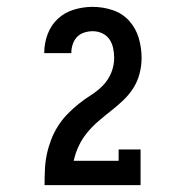

<svg xmlns="http://www.w3.org/2000/svg" viewBox="-20 -863 540 560"><path d="M110 -323V-324Q110 -346 111 -368.5Q112 -391 116.5 -412.5Q121 -434 129 -455Q137 -476 149 -495Q161 -514 176.5 -530Q192 -546 209.5 -560Q227 -574 246 -586Q265 -598 280.5 -614Q296 -630 304.5 -651Q313 -672 313 -694Q313 -708 310 -722.5Q307 -737 299 -748.5Q291 -760 278 -766Q265 -772 250 -772Q238 -772 225.5 -768Q213 -764 204.5 -755Q196 -746 192 -733.5Q188 -721 188 -709Q188 -709 188 -708.5Q188 -708 188 -708H109Q109 -708 109 -708.5Q109 -709 109 -709Q109 -737 119 -763.5Q129 -790 149 -808.5Q169 -827 196 -835Q223 -843 250 -843Q280 -843 308.5 -833.5Q337 -824 356.5 -802.5Q376 -781 384.5 -752.5Q393 -724 393 -694Q393 -671 387 -648Q381 -625 368.5 -605.5Q356 -586 339 -570Q322 -554 303.5 -539.5Q285 -525 267.5 -510Q250 -495 235 -477Q220 -459 210 -438Q200 -417 195 -394H326V-427H390V-323Z"/></svg>

Font: Iosevka Slab Medium
Style: Regular
Weight: 500
Monospace: yes
Designer: Belleve Invis
Foundry: Belleve Invis
Version: Version 11.1.1; ttfautohint (v1.8.3)